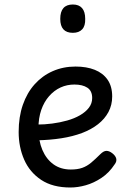

<svg xmlns="http://www.w3.org/2000/svg" viewBox="-20 -815 566 854"><path d="M293 19Q214 19 163 -15Q112 -49 87.5 -105Q63 -161 63 -228Q63 -295 81.5 -348.5Q100 -402 134 -440Q168 -478 214.5 -498.5Q261 -519 316 -519Q365 -519 401.5 -504.5Q438 -490 458.5 -460.5Q479 -431 479 -386Q479 -348 462.5 -317Q446 -286 416 -262.5Q386 -239 345 -223.5Q304 -208 253 -200Q202 -192 145 -191V-261Q178 -261 212.5 -265.5Q247 -270 279 -279Q311 -288 336 -302.5Q361 -317 375.5 -336Q390 -355 390 -379Q390 -411 368.5 -425Q347 -439 311 -439Q278 -439 249.5 -426Q221 -413 198.5 -387.5Q176 -362 163.5 -326Q151 -290 151 -244Q151 -189 168.5 -148Q186 -107 218 -84Q250 -61 295 -61Q325 -61 346 -68.5Q367 -76 385.5 -91.5Q404 -107 426 -129Q441 -144 453.5 -144Q466 -144 480 -133Q494 -122 497 -109.5Q500 -97 490 -84Q465 -46 431 -23.5Q397 -1 361.5 9Q326 19 293 19ZM304 -669Q276 -669 262 -684.5Q248 -700 248 -731Q248 -763 262 -779Q276 -795 304 -795Q331 -795 345 -779Q359 -763 359 -731Q360 -700 345.5 -684.5Q331 -669 304 -669Z"/></svg>

Font: Playwrite ES Deco
Style: Regular
Weight: 400
Designer: Veronika Burian, José Scaglione
Foundry: TypeTogether
Version: Version 1.002